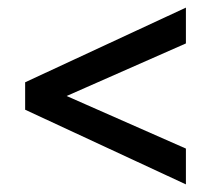

<svg xmlns="http://www.w3.org/2000/svg" viewBox="-20 -482 570 504"><path d="M468 2 46 -194V-266L468 -462V-368L105 -208V-252L468 -92Z"/></svg>

Font: Ysabeau
Style: Bold Italic
Weight: 700
Italic angle: -12°
Designer: Christian Thalmann (Catharsis Fonts)
Version: Version 2.002